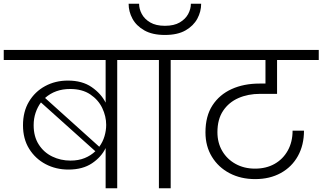

<svg xmlns="http://www.w3.org/2000/svg" viewBox="-49 -1007 1725 1027"><path d="M516 0V-215Q493 -167 443 -133.5Q393 -100 317 -100Q250 -100 195 -129Q140 -158 107 -211Q74 -264 74 -337Q74 -410 106 -463.5Q138 -517 192.5 -546.5Q247 -576 314 -576Q391 -576 441.5 -541Q492 -506 516 -458V-686H-29V-740H718V-686H578V0ZM326 -531Q246 -531 192 -483L482 -222Q501 -248 510 -278.5Q519 -309 519 -339Q519 -385 498 -429Q477 -473 434 -502Q391 -531 326 -531ZM328 -148Q371 -148 404 -161.5Q437 -175 461 -198L170 -459Q152 -435 141.5 -404Q131 -373 131 -337Q131 -277 158 -234.5Q185 -192 230 -170Q275 -148 328 -148Z M801 0V-686H660V-740H1005V-686H864V0ZM833 -820Q766 -820 723 -844.5Q680 -869 659.5 -907Q639 -945 639 -987H695Q695 -959 709.5 -932Q724 -905 754.5 -887Q785 -869 833 -869Q882 -869 912.5 -887Q943 -905 957.5 -932Q972 -959 972 -987H1027Q1027 -945 1006.5 -907Q986 -869 943.5 -844.5Q901 -820 833 -820Z M1316 -49Q1239 -49 1179 -80.5Q1119 -112 1084.5 -168.5Q1050 -225 1050 -299Q1050 -386 1087.5 -443.5Q1125 -501 1190 -530.5Q1255 -560 1339 -560H1371V-686H947V-740H1656V-686H1433V-505H1342Q1278 -505 1226.5 -482.5Q1175 -460 1144.5 -414.5Q1114 -369 1114 -300Q1114 -243 1140 -199Q1166 -155 1211.5 -130Q1257 -105 1315 -105Q1375 -105 1420 -130.5Q1465 -156 1490.5 -202Q1516 -248 1516 -308H1577Q1577 -231 1544.5 -172.5Q1512 -114 1453 -81.5Q1394 -49 1316 -49Z"/></svg>

Font: Poppins Light
Style: Regular
Weight: 300
Designer: Ninad Kale (Devanagari), Jonny Pinhorn (Latin)
Version: Version 5.002